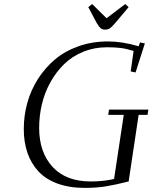

<svg xmlns="http://www.w3.org/2000/svg" viewBox="-20 -916 751 946"><path d="M97.2 -279.8Q97.2 -346.2 114.5 -408.9Q131.8 -471.7 166.7 -526.6Q201.7 -581.5 250.5 -622.8Q299.3 -664.1 366.7 -688Q434.1 -711.9 512.2 -711.9Q581.5 -711.9 663.1 -688L669.9 -707L693.8 -702.1L647.9 -559.1L624 -564L638.2 -665Q600.1 -676.8 572 -679.9Q543.9 -683.1 506.8 -683.1Q444.3 -683.1 390.1 -660.9Q335.9 -638.7 296.6 -600.6Q257.3 -562.5 229 -512Q200.7 -461.4 186.8 -403.8Q172.9 -346.2 172.9 -286.1Q172.9 -166 238.8 -94Q304.7 -22 426.8 -22Q490.7 -22 542 -34.2L589.8 -350.1H513.2L517.1 -376H710.9L707 -350.1H663.1L613.8 -22Q548.8 -5.4 501.5 2.2Q454.1 9.8 397.9 9.8Q321.3 9.8 262.9 -11.7Q204.6 -33.2 168.7 -72.3Q132.8 -111.3 115 -163.6Q97.2 -215.8 97.2 -279.8ZM415 -880.9 434.1 -896 504.9 -826.2 597.2 -896 613.8 -880.9 546.9 -801.8Q531.2 -783.2 521.5 -776.6Q511.7 -770 498 -770Q484.4 -770 476.3 -776.6Q468.3 -783.2 457 -801.8Z"/></svg>

Font: Dehuti
Style: Italic
Weight: 400
Version: Version 1.2